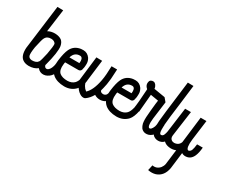

<svg xmlns="http://www.w3.org/2000/svg" viewBox="-109 -878 1786 1485"><g transform="rotate(30 784.5 -135.0)"><path d="M133.8 -270.5Q98.6 -270.5 85 -249Q82 -244.1 79.1 -238.3Q72.3 -224.6 56.6 -152.3Q55.7 -149.4 55.7 -147.5Q46.9 -90.8 52.7 -71.3Q59.6 -52.7 85 -50.8Q125 -50.8 138.7 -72.3Q140.6 -74.2 141.6 -76.2Q148.4 -88.9 163.1 -155.3Q176.8 -227.5 173.8 -249Q163.1 -269.5 133.8 -270.5ZM50.8 -507.8 102.5 -506.8 75.2 -304.7Q102.5 -320.3 137.7 -320.3Q174.8 -319.3 197.3 -303.7Q216.8 -288.1 222.7 -256.8Q230.5 -206.1 196.3 -77.1Q195.3 -73.2 194.3 -71.3Q198.2 -58.6 205.1 -53.7Q212.9 -48.8 221.7 -50.8Q244.1 -58.6 255.9 -98.6Q259.8 -112.3 260.7 -127H310.5Q305.7 -36.1 250 -8.8Q243.2 -4.9 236.3 -2.9Q202.1 6.8 175.8 -12.7Q168 -19.5 163.1 -25.4Q132.8 -1 85 -1H84Q50.8 -2 31.2 -16.6Q-3.9 -41 0 -112.3Z M390.6 -268.6Q341.8 -268.6 326.2 -215.8H415Q420.9 -259.8 398.4 -267.6Q394.5 -268.6 390.6 -268.6ZM392.6 -318.4Q429.7 -318.4 453.1 -285.2Q461.9 -270.5 464.8 -255.9Q465.8 -250 466.3 -244.1Q466.8 -238.3 466.3 -231.9Q465.8 -225.6 465.8 -221.2Q465.8 -216.8 464.8 -210Q463.9 -203.1 463.4 -201.2Q462.9 -199.2 460.9 -192.4L460 -185.5Q454.1 -167 435.5 -166H316.4Q316.4 -163.1 314.5 -156.2Q313.5 -150.4 313.5 -147.5Q306.6 -91.8 332 -70.3Q356.4 -50.8 402.3 -50.8Q441.4 -51.8 463.9 -75.2Q480.5 -93.8 488.3 -127H536.1Q524.4 -68.4 501 -42Q462.9 -1 402.3 -1Q336.9 -2 299.8 -32.2Q252 -73.2 262.7 -154.3Q271.5 -222.7 288.1 -257.8Q312.5 -308.6 371.1 -317.4Q381.8 -318.4 392.6 -318.4Z M642.6 -319.3H692.4Q692.4 -319.3 687.5 -232.4Q684.6 -203.1 680.7 -180.7Q671.9 -136.7 666 -118.2Q668.9 -100.6 694.3 -99.6Q719.7 -101.6 725.6 -125Q725.6 -126 725.6 -127H776.4Q771.5 -77.1 726.6 -56.6Q711.9 -50.8 697.3 -49.8Q667 -48.8 644.5 -63.5L643.6 -64.5Q622.1 -26.4 591.8 -4.9Q588.9 -2.9 584 -1Q564.5 3.9 543 -9.8Q526.4 -20.5 515.6 -34.2Q488.3 -67.4 481.4 -96.7Q480.5 -96.7 481.4 -101.6V-105.5L506.8 -320.3L558.6 -319.3L532.2 -104.5Q538.1 -85 553.7 -66.4Q559.6 -60.5 569.3 -52.7L570.3 -51.8Q613.3 -90.8 631.8 -189.5Q636.7 -214.8 639.2 -247.6Q641.6 -280.3 641.6 -299.8Z M856.4 -268.6Q807.6 -268.6 792 -215.8H880.9Q886.7 -259.8 864.3 -267.6Q860.4 -268.6 856.4 -268.6ZM858.4 -318.4Q895.5 -318.4 918.9 -285.2Q927.7 -270.5 930.7 -255.9Q931.6 -250 932.1 -244.1Q932.6 -238.3 932.1 -231.9Q931.6 -225.6 931.6 -221.2Q931.6 -216.8 930.7 -210Q929.7 -203.1 929.2 -201.2Q928.7 -199.2 926.8 -192.4L925.8 -185.5Q919.9 -167 901.4 -166H782.2Q782.2 -163.1 780.3 -156.2Q779.3 -150.4 779.3 -147.5Q772.5 -91.8 797.9 -70.3Q822.3 -50.8 868.2 -50.8Q907.2 -51.8 929.7 -75.2Q946.3 -93.8 954.1 -127H1002Q990.2 -68.4 966.8 -42Q928.7 -1 868.2 -1Q802.7 -2 765.6 -32.2Q717.8 -73.2 728.5 -154.3Q737.3 -222.7 753.9 -257.8Q778.3 -308.6 836.9 -317.4Q847.7 -318.4 858.4 -318.4Z M970.7 -378.9Q998 -384.8 1011.7 -355.5Q1014.6 -349.6 1015.6 -345.7Q1016.6 -343.8 1016.6 -339.8Q1017.6 -335.9 1017.6 -334L1117.2 -317.4L1143.6 -286.1Q1143.6 -285.2 1123 -129.9Q1118.2 -90.8 1123 -67.4Q1128.9 -43 1145.5 -52.7Q1147.5 -54.7 1150.4 -56.6Q1159.2 -65.4 1167 -85Q1170.9 -95.7 1173.8 -127H1224.6Q1219.7 -84 1213.9 -67.4Q1202.1 -37.1 1184.6 -20.5Q1158.2 2.9 1125 -1Q1102.5 -4.9 1088.9 -22.5Q1079.1 -37.1 1074.2 -56.6Q1068.4 -88.9 1073.2 -135.7Q1074.2 -144.5 1076.2 -173.8Q1084 -254.9 1086.9 -268.6L1016.6 -280.3Q1003.9 -128.9 1002.9 -122.1L954.1 -123Q962.9 -175.8 969.7 -295.9V-303.7Q938.5 -329.1 952.1 -365.2Q957 -375 970.7 -378.9Z M1216.8 -504.9 1267.6 -503.9Q1259.8 -440.4 1247.1 -335.9Q1226.6 -180.7 1223.6 -133.8Q1220.7 -79.1 1226.6 -61.5Q1231.4 -46.9 1246.1 -51.8Q1256.8 -55.7 1261.7 -68.4Q1271.5 -92.8 1274.4 -127H1324.2Q1319.3 -75.2 1307.6 -47.9Q1296.9 -23.4 1280.3 -11.7Q1257.8 2.9 1229.5 -1Q1195.3 -6.8 1180.7 -40Q1179.7 -43.9 1178.7 -46.9Q1168.9 -83 1172.9 -137.7Q1174.8 -171.9 1209 -441.4Q1212.9 -474.6 1216.8 -504.9Z M1438.5 -319.3H1490.2L1466.8 -139.6Q1458 -60.5 1480.5 -51.8Q1496.1 -51.8 1505.9 -70.3Q1513.7 -89.8 1517.6 -127H1568.4Q1564.5 -79.1 1551.8 -49.8Q1541 -25.4 1524.4 -13.7Q1502.9 1 1474.6 -2Q1460.9 -3.9 1451.2 -10.7L1433.6 132.8Q1419.9 210.9 1357.4 232.4Q1326.2 242.2 1289.1 234.4L1299.8 186.5Q1339.8 194.3 1367.2 162.1Q1379.9 145.5 1383.8 126L1400.4 -6.8Q1380.9 2 1355.5 2Q1292 0 1274.4 -50.8Q1267.6 -72.3 1270.5 -99.6L1299.8 -319.3H1351.6L1320.3 -92.8Q1316.4 -64.5 1338.9 -51.8Q1347.7 -48.8 1356.4 -47.9Q1397.5 -49.8 1410.2 -85Z"/></g></svg>

Font: Bratas-flat
Style: flat
Weight: 400
Designer: MUHAMMAD YONI
Version: Version 001.000